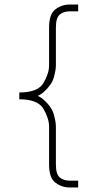

<svg xmlns="http://www.w3.org/2000/svg" viewBox="-20 -784 429 845"><path d="M196 -496V-497V-663Q196 -722 224 -743Q252 -764 286 -764H324V-734H286Q260 -734 243 -720Q226 -706 226 -663V-497Q226 -476 217 -443.5Q208 -411 172.5 -379Q137 -347 65 -347V-377Q147 -377 171.5 -419Q196 -461 196 -496ZM324 41H286Q252 41 224 20Q196 -1 196 -60V-227Q196 -262 171.5 -304.5Q147 -347 65 -347V-377Q137 -377 172.5 -345Q208 -313 217 -280Q226 -247 226 -227V-60Q226 -17 243 -3Q260 11 286 11H324Z"/></svg>

Font: SUIT Variable
Style: Regular
Weight: 400
Designer: Sunn Youn; Korean Glyphs from Source Han Sans (Sandoll Communications; Soo-young Jang, Joo-yeon Kang)
Foundry: Sunn
Version: Version 1.150;FEAKit 1.0